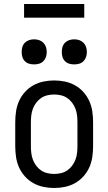

<svg xmlns="http://www.w3.org/2000/svg" viewBox="-20 -929 540 957"><path d="M250 8Q223 8 196.5 2.5Q170 -3 146.5 -16Q123 -29 104.5 -49.5Q86 -70 75 -94.5Q64 -119 60 -146Q56 -173 56 -200V-320Q56 -347 60 -374Q64 -401 75 -425.5Q86 -450 104.5 -470.5Q123 -491 146.5 -504Q170 -517 196.5 -522.5Q223 -528 250 -528Q277 -528 303.5 -522.5Q330 -517 353.5 -504Q377 -491 395.5 -470.5Q414 -450 425 -425.5Q436 -401 440 -374Q444 -347 444 -320V-200Q444 -173 440 -146Q436 -119 425 -94.5Q414 -70 395.5 -49.5Q377 -29 353.5 -16Q330 -3 303.5 2.5Q277 8 250 8ZM250 -62Q267 -62 284 -66Q301 -70 315 -79.5Q329 -89 339.5 -103Q350 -117 356 -133Q362 -149 364 -166Q366 -183 366 -200V-320Q366 -337 364 -354Q362 -371 356 -387Q350 -403 339.5 -417Q329 -431 315 -440.5Q301 -450 284 -454Q267 -458 250 -458Q233 -458 216 -454Q199 -450 185 -440.5Q171 -431 160.5 -417Q150 -403 144 -387Q138 -371 136 -354Q134 -337 134 -320V-200Q134 -183 136 -166Q138 -149 144 -133Q150 -117 160.5 -103Q171 -89 185 -79.5Q199 -70 216 -66Q233 -62 250 -62ZM350 -608Q337 -608 325 -611.5Q313 -615 304 -624Q295 -633 291.5 -645Q288 -657 288 -670Q288 -683 291.5 -695Q295 -707 304 -716Q313 -725 325 -729Q337 -733 350 -733Q363 -733 375 -729Q387 -725 396 -716Q405 -707 409 -695Q413 -683 413 -670Q413 -657 409 -645Q405 -633 396 -624Q387 -615 375 -611.5Q363 -608 350 -608ZM150 -608Q137 -608 125 -611.5Q113 -615 104 -624Q95 -633 91.5 -645Q88 -657 88 -670Q88 -683 91.5 -695Q95 -707 104 -716Q113 -725 125 -729Q137 -733 150 -733Q163 -733 175 -729Q187 -725 196 -716Q205 -707 209 -695Q213 -683 213 -670Q213 -657 209 -645Q205 -633 196 -624Q187 -615 175 -611.5Q163 -608 150 -608ZM100 -841V-909H400V-841Z"/></svg>

Font: Iosevka MaddieWtf
Style: Regular
Weight: 400
Monospace: yes
Designer: Belleve Invis
Foundry: Belleve Invis
Version: Version 31.3.0; ttfautohint (v1.8.3)